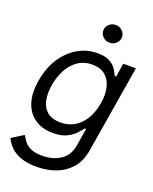

<svg xmlns="http://www.w3.org/2000/svg" viewBox="-186 -845 922 1156"><g transform="rotate(20 274.5 -267.0)"><path d="M193.4 215.8Q131.8 215.8 90.6 200.4Q49.3 185.1 24.7 159.9Q0 134.8 -12.7 106.4L62.5 59.6Q70.8 74.7 84.2 94Q97.7 113.3 125.2 127.4Q152.8 141.6 203.1 141.6Q268.6 142.1 318.4 110.1Q368.2 78.1 378.9 9.8L396.5 -100.6H388.7Q377.4 -85.9 357.2 -64Q336.9 -42 303 -25.4Q269 -8.8 215.8 -8.8Q149.4 -8.8 102.1 -39.8Q54.7 -70.8 34.4 -130.6Q14.2 -190.4 28.3 -275.4Q42 -359.4 81.8 -421.6Q121.6 -483.9 179.7 -518.3Q237.8 -552.7 306.6 -552.7Q359.9 -552.7 388.4 -535.2Q417 -517.6 430.2 -495.4Q443.4 -473.1 450.2 -459H459L472.7 -545.9H553.7L460.9 15.6Q449.2 85.9 410.2 130.1Q371.1 174.3 314.7 195.1Q258.3 215.8 193.4 215.8ZM237.3 -84Q287.1 -84 326.4 -107.2Q365.7 -130.4 391.6 -173.6Q417.5 -216.8 427.7 -277.3Q437.5 -336.4 426 -381.3Q414.6 -426.3 383.1 -451.9Q351.6 -477.5 300.8 -477.5Q247.6 -477.5 208.5 -450.4Q169.4 -423.3 145.5 -377.9Q121.6 -332.5 112.3 -277.3Q103 -220.7 112.8 -177Q122.6 -133.3 153.6 -108.6Q184.6 -84 237.3 -84ZM350.6 -636.7Q326.7 -636.2 309.1 -653.1Q291.5 -669.9 291 -693.4Q291.5 -716.8 309.1 -733.4Q326.7 -750 350.6 -750Q375.5 -750 393.1 -733.4Q410.6 -716.8 411.1 -693.4Q410.6 -669.9 393.1 -653.1Q375.5 -636.2 350.6 -636.7Z"/></g></svg>

Font: Inter Tight
Style: Italic
Weight: 400
Italic angle: -9.39999°
Designer: Rasmus Andersson
Foundry: rsms
Version: Version 3.002